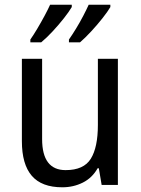

<svg xmlns="http://www.w3.org/2000/svg" viewBox="-20 -786 599 816"><path d="M481 -536V0H412L400 -71H395Q372 -30 332 -10Q292 10 245 10Q157 10 115 -39Q73 -88 73 -186V-536H159V-195Q159 -63 259 -63Q336 -63 366 -111.5Q396 -160 396 -255V-536ZM449 -756Q438 -737 415.5 -708.5Q393 -680 367 -652Q341 -624 320 -606H273V-618Q287 -638 303.5 -665Q320 -692 334 -719Q348 -746 357 -766H449ZM285 -756Q274 -737 252 -709Q230 -681 204 -653Q178 -625 155 -606H109V-618Q123 -638 139 -665Q155 -692 169.5 -719Q184 -746 193 -766H285Z"/></svg>

Font: Noto Sans Gurmukhi SemiCondensed
Style: Regular
Weight: 400
Width: 4
Designer: Jelle Bosma - Monotype Design Team
Foundry: Monotype Imaging Inc.
Version: Version 2.004; ttfautohint (v1.8.4.7-5d5b)